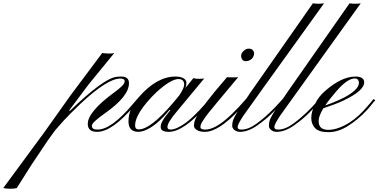

<svg xmlns="http://www.w3.org/2000/svg" viewBox="-410 -799 2297 1165"><path d="M346.2 -307.6Q346.2 -322.3 319.3 -322.3Q242.7 -322.3 81.5 -172.4Q6.3 -100.1 -22.9 -67.9L-74.7 -9.3Q-95.2 17.6 -120.1 53.2L-219.7 202.1L-293.9 319.3Q-306.6 338.9 -308.6 342.3Q-322.8 346.2 -348.6 346.2Q-374.5 346.2 -390.1 341.8L-140.6 2.9L17.6 -219.7L210 -477.1Q236.3 -474.1 254.9 -474.1Q273.4 -474.1 283.7 -477.5L126.5 -285.2L10.3 -129.9L13.7 -126Q215.8 -320.3 293 -332Q311.5 -335 326.2 -334.5Q372.6 -334.5 372.6 -293.9Q372.6 -213.9 225.6 -110.8Q159.7 -63.5 150.4 -45.9Q147.5 -40 147.5 -34.7Q147.5 -12.7 182.1 -12.7Q266.1 -12.7 396.5 -168L422.4 -198.2L433.1 -189.9L407.7 -160.6Q271.5 1 179.2 1Q122.6 1 122.6 -47.4Q122.6 -120.6 283.2 -238.3Q338.9 -278.8 344.7 -296.9Q346.2 -302.7 346.2 -307.6Z M409.7 -38.1Q409.7 -13.7 431.6 -13.7Q502.9 -13.7 637.2 -171.4L678.2 -220.7Q707.5 -265.1 707.5 -285.2Q707.5 -319.3 673.3 -319.3Q627 -319.3 540 -240.2Q510.3 -212.9 478.5 -174.8Q409.7 -91.3 409.7 -38.1ZM613.8 1Q564.9 1 564.9 -29.3Q564.9 -54.2 593.3 -91.8L624 -130.9L619.1 -132.8Q537.1 -31.7 464.4 -5.9Q444.3 1 429.7 1Q369.6 1 369.6 -63Q369.6 -138.2 429.7 -206.5Q539.6 -334.5 654.3 -334.5Q686 -334.5 703.6 -323.7Q721.2 -313.5 721.2 -296.9Q721.2 -280.3 715.3 -265.6L763.2 -324.7Q776.4 -320.8 796.4 -320.8Q816.4 -320.8 829.1 -322.8L664.6 -124.5Q606 -56.2 606 -28.3Q606 -12.7 624.5 -12.7Q642.6 -12.7 667 -23.9Q712.4 -44.9 758.8 -88.9Q805.2 -132.8 837.9 -171.9L861.3 -198.2L871.6 -189.9L846.7 -161.6Q706.1 1 613.8 1Z M835 -12.7Q898.4 -12.7 991.7 -102.1L1035.6 -146Q1055.2 -167 1067.9 -181.6Q1080.6 -196.3 1083 -198.7L1092.8 -189.9Q1088.4 -184.6 1074.7 -168.9Q1061 -153.3 1041 -131.8Q915.5 1 833.5 1Q803.2 1 785.2 -9.8Q767.1 -20.5 767.1 -35.2Q767.1 -49.3 770 -60.5Q782.7 -108.4 892.6 -242.2L967.8 -331.1Q973.6 -329.6 991.7 -329.6H1014.6Q1027.3 -329.6 1035.2 -330.6Q873.5 -137.7 853 -111.3Q832.5 -85 819.8 -64Q806.2 -43.9 806.2 -28.3Q806.2 -12.7 835 -12.7ZM1080.6 -427.7Q1068.8 -427.7 1061 -436.5Q1053.2 -445.3 1053.2 -460.4Q1053.2 -476.1 1067.9 -489.7Q1082.5 -503.9 1099.1 -503.9Q1115.7 -503.9 1123.5 -495.1Q1131.3 -486.3 1131.8 -475.1Q1131.3 -464.4 1127.4 -456.1Q1123.5 -447.8 1116.7 -441.4Q1109.9 -435.5 1100.6 -431.6Q1091.8 -427.7 1080.6 -427.7Z M1055.2 -12.7Q1097.7 -12.7 1148.4 -49.8Q1199.2 -86.9 1252.9 -141.6L1286.6 -177.7Q1300.3 -193.4 1305.2 -198.2L1314.9 -189.9Q1309.6 -184.6 1294.9 -168.5Q1280.3 -152.3 1242.7 -113.8Q1204.6 -75.2 1149.9 -37.1Q1095.2 1 1046.4 1Q1026.4 1 1012.7 -10.3Q999 -21.5 999 -34.2Q999 -56.6 1006.3 -75.2Q1013.7 -93.3 1036.1 -128.9L1110.8 -239.3L1488.3 -778.8Q1523.4 -773.9 1556.2 -778.8Q1090.3 -131.3 1067.4 -97.7Q1031.7 -44.4 1031.7 -28.3Q1031.7 -12.7 1055.2 -12.7Z M1277.8 -12.7Q1320.3 -12.7 1371.1 -49.8Q1421.9 -86.9 1475.6 -141.6L1509.3 -177.7Q1522.9 -193.4 1527.8 -198.2L1537.6 -189.9Q1532.2 -184.6 1517.6 -168.5Q1502.9 -152.3 1465.3 -113.8Q1427.2 -75.2 1372.6 -37.1Q1317.9 1 1269 1Q1249 1 1235.4 -10.3Q1221.7 -21.5 1221.7 -34.2Q1221.7 -56.6 1229 -75.2Q1236.3 -93.3 1258.8 -128.9L1333.5 -239.3L1710.9 -778.8Q1746.1 -773.9 1778.8 -778.8Q1313 -131.3 1290 -97.7Q1254.4 -44.4 1254.4 -28.3Q1254.4 -12.7 1277.8 -12.7Z M1767.6 -295.4Q1767.6 -322.8 1742.2 -322.8Q1697.3 -322.8 1629.9 -244.1Q1583 -189.5 1563.5 -159.2Q1710.9 -210.9 1753.4 -262.2Q1767.6 -279.3 1767.6 -295.4ZM1745.6 -334.5Q1797.4 -334.5 1799.8 -302.2Q1803.2 -250 1672.9 -188.5Q1625 -166 1552.2 -142.1Q1523.4 -94.7 1523.4 -65.4Q1523.4 -36.1 1539.1 -23.4Q1554.7 -10.7 1584 -11.2Q1613.3 -11.2 1647.5 -23.9Q1681.6 -36.6 1711.9 -56.2Q1742.2 -75.7 1766.6 -98.6Q1791 -121.6 1809.6 -142.6Q1828.1 -163.1 1840.8 -178.7Q1852.5 -194.3 1856.9 -198.2L1867.2 -189.9Q1860.4 -184.6 1847.7 -168Q1835 -151.4 1815.4 -129.9Q1763.2 -73.7 1702.6 -35.6Q1642.6 2.9 1583.5 2.9Q1524.4 2.9 1501.5 -22Q1455.6 -71.8 1502 -168.9Q1522 -211.9 1562.5 -247.1Q1662.1 -334 1745.6 -334.5Z"/></svg>

Font: PinyonScript
Style: Regular
Weight: 400
Designer: Nicole Fally
Foundry: Nicole Fally
Version: Version 1.005